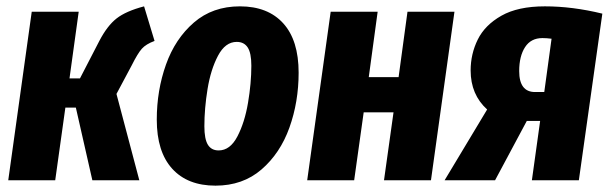

<svg xmlns="http://www.w3.org/2000/svg" viewBox="-20 -568 1924 605"><path d="M467 -439Q440 -429 427 -414.5Q414 -400 395 -362L347 -272L419 0H271L219 -229H186L154 0H6L80 -531H228L199 -321H232L293 -439Q318 -487 347.5 -510Q377 -533 434 -548Z M474 -191Q474 -283 503 -364.5Q532 -446 591 -497Q650 -548 736 -548Q824 -548 872.5 -494.5Q921 -441 921 -339Q921 -247 892 -166Q863 -85 804 -34Q745 17 659 17Q571 17 522.5 -36.5Q474 -90 474 -191ZM772 -361Q772 -401 760.5 -418.5Q749 -436 726 -436Q690 -436 667 -392.5Q644 -349 634 -287.5Q624 -226 624 -170Q624 -130 635 -112Q646 -94 669 -94Q705 -94 728 -138Q751 -182 761.5 -244Q772 -306 772 -361Z M1190 0 1220 -214H1126L1096 0H948L1022 -531H1170L1142 -325H1236L1264 -531H1412L1338 0Z M1878 -525 1804 0H1656L1682 -187H1640L1540 0H1381L1515 -223Q1463 -270 1463 -346Q1463 -398 1485.5 -443.5Q1508 -489 1560 -518.5Q1612 -548 1697 -548Q1784 -548 1878 -525ZM1616 -344Q1616 -278 1666 -278H1695L1718 -446Q1702 -448 1689 -448Q1653 -448 1634.5 -419.5Q1616 -391 1616 -344Z"/></svg>

Font: Fira Sans Extra Condensed
Style: Bold Italic
Weight: 700
Width: 3
Italic angle: -8°
Designer: Carrois Corporate & Edenspiekermann AG
Foundry: Carrois Corporate GbR & Edenspiekermann AG
Version: Version 4.203